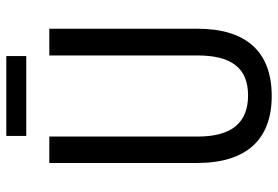

<svg xmlns="http://www.w3.org/2000/svg" viewBox="-160 -734 904 625"><g transform="rotate(-90 292.5 -422.0)"><path d="M422 -854H162V-789H422ZM511 -232V-714H424V-232C424 -121 383 -67 294 -67C206 -67 160 -119 160 -231V-714H74V-232C74 -73 150 10 292 10C438 10 511 -75 511 -232Z"/></g></svg>

Font: Noto Sans Gujarati UI Condensed
Style: Regular
Weight: 400
Width: 3
Designer: Jelle Bosma - Monotype Design Team, Universal Thirst
Foundry: Monotype Imaging Inc.
Version: Version 2.106